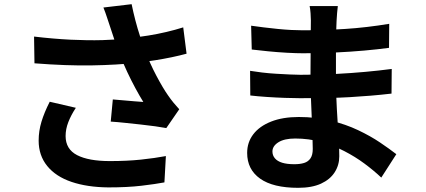

<svg xmlns="http://www.w3.org/2000/svg" viewBox="-20 -838 2040 919"><path d="M507 -710Q501 -727 493 -752Q485 -777 475 -802L610 -818Q618 -779 628 -740.5Q638 -702 650 -665.5Q662 -629 674 -597Q697 -535 728.5 -475.5Q760 -416 784 -382Q797 -363 810.5 -346.5Q824 -330 838 -315L776 -225Q755 -229 723 -233.5Q691 -238 653.5 -242Q616 -246 578.5 -250Q541 -254 510 -256L520 -362Q545 -360 573 -357.5Q601 -355 625.5 -353Q650 -351 666 -350Q648 -379 628 -416Q608 -453 589 -493.5Q570 -534 554 -575Q538 -617 526.5 -651Q515 -685 507 -710ZM143 -663Q236 -652 318 -648Q400 -644 471 -646Q542 -648 601 -655Q647 -661 690.5 -668Q734 -675 776.5 -685Q819 -695 857 -707L873 -581Q840 -572 801.5 -564Q763 -556 722 -549.5Q681 -543 641 -538Q540 -527 419 -525Q298 -523 145 -535ZM343 -322Q320 -287 307 -253.5Q294 -220 294 -187Q294 -124 349 -95.5Q404 -67 506 -67Q588 -67 654.5 -74Q721 -81 774 -91L767 35Q725 43 657.5 51Q590 59 498 59Q397 58 322 32.5Q247 7 206 -43.5Q165 -94 165 -165Q165 -211 178.5 -255.5Q192 -300 218 -351Z M1597 -809Q1595 -794 1593.5 -775.5Q1592 -757 1591 -738Q1590 -718 1589 -684.5Q1588 -651 1588 -611Q1588 -571 1588 -532Q1588 -493 1588 -461Q1588 -419 1590 -367.5Q1592 -316 1595.5 -263.5Q1599 -211 1601.5 -165.5Q1604 -120 1604 -90Q1604 -48 1582 -13.5Q1560 21 1516.5 41Q1473 61 1407 61Q1287 61 1225 17Q1163 -27 1163 -106Q1163 -157 1192.5 -195.5Q1222 -234 1277.5 -256Q1333 -278 1410 -278Q1492 -278 1563.5 -260.5Q1635 -243 1694 -215Q1753 -187 1799 -156Q1845 -125 1877 -100L1805 12Q1769 -22 1724.5 -55Q1680 -88 1627.5 -115Q1575 -142 1516.5 -158.5Q1458 -175 1393 -175Q1341 -175 1312.5 -157Q1284 -139 1284 -113Q1284 -94 1296 -80Q1308 -66 1331 -59Q1354 -52 1389 -52Q1416 -52 1435.5 -58Q1455 -64 1466 -80Q1477 -96 1477 -125Q1477 -147 1475.5 -188Q1474 -229 1472 -278.5Q1470 -328 1468 -376Q1466 -424 1466 -461Q1466 -497 1466.5 -536.5Q1467 -576 1467 -615Q1467 -654 1467.5 -686.5Q1468 -719 1468 -740Q1468 -754 1466.5 -774.5Q1465 -795 1462 -809ZM1182 -715Q1209 -711 1242 -707Q1275 -703 1309.5 -699.5Q1344 -696 1375 -694.5Q1406 -693 1429 -693Q1531 -693 1632.5 -699.5Q1734 -706 1843 -724L1842 -609Q1791 -602 1724 -596Q1657 -590 1581.5 -586.5Q1506 -583 1430 -583Q1399 -583 1353.5 -585.5Q1308 -588 1263 -592.5Q1218 -597 1185 -601ZM1177 -499Q1201 -495 1234 -491Q1267 -487 1301.5 -485Q1336 -483 1367 -481.5Q1398 -480 1418 -480Q1511 -480 1586.5 -484Q1662 -488 1728 -494Q1794 -500 1855 -508L1854 -390Q1802 -384 1753.5 -380Q1705 -376 1654.5 -373Q1604 -370 1546 -369Q1488 -368 1416 -368Q1387 -368 1344 -369.5Q1301 -371 1256.5 -374Q1212 -377 1178 -381Z"/></svg>

Font: Noto Sans KR
Style: Bold
Weight: 700
Designer: Ryoko NISHIZUKA  (kana, bopomofo & ideographs); Paul D. Hunt (Latin, Greek & Cyrillic); Sandoll Communications , Soo-you
Foundry: Adobe
Version: Version 2.004-H2;hotconv 1.0.118;makeotfexe 2.5.65603